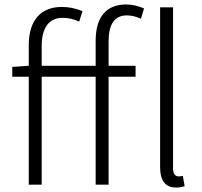

<svg xmlns="http://www.w3.org/2000/svg" viewBox="-20 -828 905 861"><path d="M409 -533H167V-622C167 -702 199 -748 260 -748C285 -748 310 -743 335 -731L350 -778C321 -790 289 -797 258 -797C163 -797 109 -737 109 -626V-533L35 -528V-484H109V0H167V-484H409V0H467V-484H588V-533H467V-642C467 -717 492 -759 549 -759C569 -759 590 -754 612 -744L626 -790C601 -801 573 -808 546 -808C456 -808 409 -751 409 -645ZM800 -39C789 -37 784 -37 780 -37C767 -37 756 -48 756 -73V-795H698V-79C698 -17 722 13 770 13C788 13 798 10 808 7Z"/></svg>

Font: Noto Sans CJK KR Light
Style: Regular
Weight: 300
Designer: Ryoko NISHIZUKA (kana & ideographs); Paul D. Hunt (Latin, Greek & Cyrillic); Wenlong ZHANG (bopomofo); Sandoll Communica
Foundry: Adobe Systems Incorporated
Version: Version 1.004;PS 1.004;hotconv 1.0.82;makeotf.lib2.5.63406